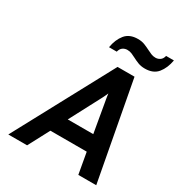

<svg xmlns="http://www.w3.org/2000/svg" viewBox="-210 -1051 1105 1188"><g transform="rotate(30 343.0 -456.5)"><path d="M27.4 0 403.8 -700H525L655.6 0H527.6L500.8 -150.4H241.2L161.6 0ZM299.4 -264.6H481.6L445.6 -472Q444.4 -478.5 442.4 -489.9Q440.4 -501.3 438.8 -512.5Q437.1 -523.7 436.6 -529.4Q434.1 -523.4 429.2 -512.9Q424.4 -502.4 419 -491.7Q413.7 -481 409.8 -474.2ZM554.6 -775.2Q527.1 -775.2 505.6 -783.5Q484.1 -791.9 466.8 -801.2Q452.9 -808.7 437.4 -815.2Q422 -821.8 404.6 -821.8Q386.6 -821.8 372.1 -811.8Q357.7 -801.7 352.2 -779.2H297Q306.9 -838.1 337.4 -875.5Q368 -913 427.6 -913Q455.5 -913 476.6 -904.5Q497.7 -896 516 -886.6Q530.8 -879 545.8 -872.7Q560.8 -866.4 577.8 -866.4Q595.8 -866.4 610.2 -876.5Q624.6 -886.5 630 -909H685.8Q675.4 -850.2 645 -812.7Q614.6 -775.2 554.6 -775.2Z"/></g></svg>

Font: Overpass
Style: Italic
Weight: 400
Italic angle: -10°
Designer: Delve Withrington, Dave Bailey, Thomas Jockin
Foundry: Delve Fonts LLC
Version: Version 4.000